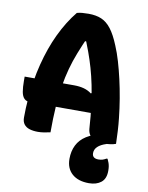

<svg xmlns="http://www.w3.org/2000/svg" viewBox="-102 -782 853 1105"><g transform="rotate(10 325.0 -230.0)"><path d="M25 -290H314Q346 -290 371.5 -283Q397 -276 416 -261L451 -276V-150H85Q60 -150 47 -163Q34 -176 29.5 -202Q25 -228 25 -265ZM227 0Q209 4 190.5 7Q172 10 155 10Q127 10 106 3.5Q85 -3 73.5 -18Q62 -33 62 -57Q62 -112 66.5 -166Q71 -220 79.5 -272Q88 -324 100.5 -373Q113 -422 129 -467.5Q145 -513 165 -555Q185 -597 208 -634Q231 -671 257 -703Q271 -707 287 -708.5Q303 -710 325 -710Q369 -710 400.5 -696.5Q432 -683 457.5 -650Q483 -617 507 -558Q524 -518 538 -470.5Q552 -423 564 -370.5Q576 -318 585.5 -261.5Q595 -205 601 -148Q605 -112 607 -75Q609 -38 610 0Q596 5 579 7.5Q562 10 544 10Q511 10 489.5 2Q468 -6 457 -21Q446 -36 444 -58Q439 -135 431 -196.5Q423 -258 412.5 -309.5Q402 -361 389 -406Q376 -451 360.5 -493.5Q345 -536 327 -581L368 -551H302L345 -581Q320 -525 300.5 -475.5Q281 -426 267.5 -376.5Q254 -327 245 -271.5Q236 -216 231.5 -150Q227 -84 227 0ZM523 -40Q539 -43 555.5 -30Q572 -17 584 0Q579 2 571 5Q563 8 554 11Q523 21 506 37Q489 53 489 75Q489 91 498.5 98.5Q508 106 525 106Q539 106 549 103Q559 100 571 93H577Q583 105 586.5 115.5Q590 126 591.5 136.5Q593 147 593 161Q593 207 566 228.5Q539 250 495 250Q432 250 396.5 218.5Q361 187 361 131Q361 86 378.5 51Q396 16 432 -7Q468 -30 523 -40Z"/></g></svg>

Font: Recursive Casual ExtraBold
Style: Regular
Weight: 800
Version: Version 1.047